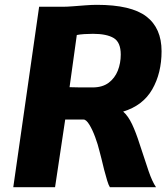

<svg xmlns="http://www.w3.org/2000/svg" viewBox="-20 -775 696 795"><path d="M35 0 142 -747H240Q257 -747 282.5 -749Q308 -751 334.5 -753Q361 -755 381 -755Q523 -755 586 -706.8Q649 -658.5 649 -563Q649 -472.5 610.5 -405.2Q572 -338 490 -313Q510.5 -295 526.8 -260.8Q543 -226.5 558 -179Q580.5 -109.5 595.5 -66Q610.5 -22.5 626 0H435Q430 -7 423.8 -27.2Q417.5 -47.5 411.2 -72.2Q405 -97 400 -118.2Q395 -139.5 392 -149Q385.5 -176.5 374.2 -207Q363 -237.5 350 -258.8Q337 -280 326 -280H250L208 0ZM363 -413Q404 -413 429.8 -432.2Q455.5 -451.5 467.8 -482.5Q480 -513.5 480 -549Q480 -600 450.8 -617.5Q421.5 -635 365 -635Q348 -635 328.8 -633.8Q309.5 -632.5 298 -630L268 -414Q281 -413.5 304.8 -413.2Q328.5 -413 363 -413Z"/></svg>

Font: Merriweather Sans ExtraBold
Style: Italic
Weight: 800
Italic angle: -7.5°
Designer: Eben Sorkin
Foundry: Eben Sorkin
Version: Version 2.001; ttfautohint (v1.8.3)